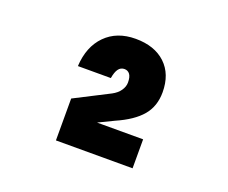

<svg xmlns="http://www.w3.org/2000/svg" viewBox="-81 -1042 812 685"><g transform="rotate(20 325.0 -699.0)"><path d="M185 -639 316 -706Q335 -716 345.5 -731Q356 -746 356 -762Q356 -783 348.5 -793Q341 -803 328 -803Q314 -803 305.5 -791.5Q297 -780 293 -756H168Q172 -831 215 -874.5Q258 -918 329 -918Q401 -918 442.5 -879Q484 -840 484 -771Q484 -718 453.5 -682Q423 -646 359 -618L237 -559L235 -590H476V-480H185Z"/></g></svg>

Font: Martian Mono SemiCondensed
Style: Bold
Weight: 700
Width: 4
Designer: Roman Shamin
Foundry: Evil Martians
Version: Version 1.000